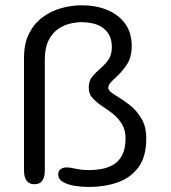

<svg xmlns="http://www.w3.org/2000/svg" viewBox="-20 -712 659 742"><path d="M398.5 -372.8Q398.5 -363.8 409.2 -355.6Q420 -347.3 436.2 -337.5Q457.2 -325 482.6 -305Q508 -285 526.6 -253.9Q545.2 -222.8 545.2 -176.3Q545.2 -105.3 514.3 -64.5Q483.5 -23.7 433.2 -6.6Q382.8 10.5 323.3 10.5Q295.2 10.5 267.9 6Q240.7 1.5 222.8 -9Q205 -19.5 205 -37.2Q205 -48 209.9 -54.1Q214.8 -60.2 222.2 -62.6Q229.7 -65 237.3 -65Q245 -65 252 -64Q259 -63 266.5 -61Q277 -58.7 290.5 -56.7Q304 -54.7 323.3 -54.7Q349 -54.7 374.3 -59.4Q399.7 -64.2 420.2 -76.9Q440.7 -89.7 452.9 -114.1Q465.2 -138.5 465.2 -177.5Q465.2 -208.3 452.3 -230.5Q439.5 -252.7 420.3 -268.8Q401.2 -284.8 381.3 -297.3Q357.8 -312.5 340.4 -330Q323 -347.5 323 -372.5Q323 -399.3 335.9 -415.1Q348.8 -430.8 364.5 -444.2Q382 -458.8 397.1 -478.6Q412.2 -498.3 412.2 -529Q412.2 -558 401.7 -576.9Q391.2 -595.8 374.2 -606.8Q357.3 -617.7 336.8 -622Q316.3 -626.3 295.8 -626.3Q272.3 -626.3 247.3 -619.8Q222.3 -613.3 200.9 -597.2Q179.5 -581.2 166.3 -553.1Q153.2 -525 153.2 -482V-54Q153.2 0 113.2 0Q72.8 0 72.8 -54V-489.2Q72.8 -543.3 92 -581.8Q111.2 -620.3 143.5 -644.5Q175.8 -668.7 215.5 -680.1Q255.2 -691.5 296 -691.5Q350.7 -691.5 394.3 -673.6Q438 -655.7 463.5 -620.7Q489 -585.7 489 -534.3Q489 -488.5 468.4 -459.6Q447.8 -430.7 427.5 -412.7Q415 -401.5 406.8 -392.2Q398.5 -382.8 398.5 -372.8Z"/></svg>

Font: Sono ExtraLight
Style: Regular
Weight: 200
Designer: Tyler Finck
Foundry: Tyler Finck
Version: Version 2.112